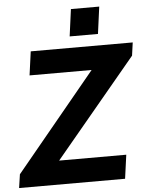

<svg xmlns="http://www.w3.org/2000/svg" viewBox="-62 -1004 815 1054"><g transform="rotate(-5 345.5 -477.0)"><path d="M584 0 602 -131H232L681 -670L691 -742H129L111 -611H453L11 -75L0 0ZM369 -954 349 -805H505L525 -954Z"/></g></svg>

Font: Cheyenne Sans
Style: Bold Italic
Weight: 700
Italic angle: -8.13011°
Designer: The Public Sans project authors (U.S. Web Design System), Libre Franklin designed by Pablo Impallari and Rodrigo Fuenzal
Foundry: The Cheyenne Sans Project Authors
Version: Version 2.007